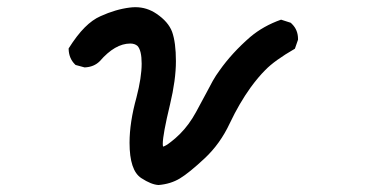

<svg xmlns="http://www.w3.org/2000/svg" viewBox="-20 -493 1040 542"><path d="M345.7 -89.8Q345.7 -147.5 365.2 -217.8Q379.9 -274.4 379.9 -313.5Q379.9 -350.6 368.2 -363.3Q360.4 -370.1 347.7 -370.1Q304.7 -370.1 261.7 -320.3Q245.1 -303.7 218.8 -302.7L193.4 -309.6L191.4 -311.5Q174.8 -328.1 173.8 -353.5V-356.4Q197.3 -393.6 219.2 -415.5Q241.2 -437.5 263.7 -447.3Q306.6 -466.8 346.7 -471.7Q354.5 -472.7 362.3 -472.7Q394.5 -472.7 421.9 -454.1Q455.1 -431.6 465.8 -403.3Q476.6 -373 476.6 -320.3Q476.6 -267.6 460 -198.2Q439.5 -113.3 439.5 -86.9Q439.5 -82 440.4 -79.1Q448.2 -81.1 462.9 -92.8Q474.6 -101.6 488.3 -115.2Q513.7 -140.6 533.2 -176.3Q552.7 -211.9 564.5 -234.4Q576.2 -256.8 580.6 -264.6Q585 -272.5 589.8 -279.8Q594.7 -287.1 599.6 -293.9Q634.8 -343.8 686.5 -388.7Q723.6 -419.9 773.4 -437.5L800.8 -428.7Q803.7 -425.8 804.7 -424.8Q821.3 -408.2 821.3 -382.8V-380.9L812.5 -355.5Q754.9 -322.3 728.5 -294.9Q709 -275.4 687.5 -246.1Q655.3 -201.2 628.9 -145.5Q601.6 -86.9 557.6 -45.9Q513.7 -4.9 487.8 10.7Q461.9 26.4 427.7 29.3Q407.2 28.3 378.9 9.8Q345.7 -11.7 345.7 -89.8Z"/></svg>

Font: JasonHandwriting2
Style: SemiBold
Weight: 600
Version: Version 1.04.7